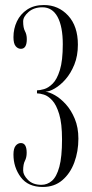

<svg xmlns="http://www.w3.org/2000/svg" viewBox="-20 -731 364 763"><path d="M150 12Q91.5 12 62.5 -27Q33.5 -66 33.5 -117Q33.5 -141 42.2 -151.8Q51 -162.5 63 -162.5Q86 -162.5 86 -124Q86 -105 79 -91.8Q72 -78.5 72 -53.5Q72 -35.5 91.2 -16Q110.5 3.5 144.5 3.5Q168 3.5 186.5 -12.5Q205 -28.5 215.8 -68Q226.5 -107.5 226.5 -177Q226.5 -240.5 215.2 -277.5Q204 -314.5 187.5 -332.2Q171 -350 154.5 -355Q138 -360 127 -360V-372Q138 -372 155 -376.8Q172 -381.5 189.2 -398.5Q206.5 -415.5 218 -452.8Q229.5 -490 229.5 -555Q229.5 -625.5 208.8 -663.8Q188 -702 148.5 -702Q114.5 -702 93.2 -683.2Q72 -664.5 72 -646Q72 -620.5 79.2 -607.2Q86.5 -594 86.5 -575.5Q86.5 -537 63 -537Q51 -537 42.2 -547.5Q33.5 -558 33.5 -583.5Q33.5 -617 47.2 -646Q61 -675 88 -693Q115 -711 154.5 -711Q212 -711 250.8 -669Q289.5 -627 289.5 -553.5Q289.5 -509 275.5 -474.5Q261.5 -440 240.8 -416.2Q220 -392.5 198.2 -379.8Q176.5 -367 160.5 -366.5Q176.5 -365 198.5 -352.5Q220.5 -340 241.8 -316.5Q263 -293 277.2 -258.8Q291.5 -224.5 291.5 -180Q291.5 -129 275.2 -85.2Q259 -41.5 227.5 -14.8Q196 12 150 12Z"/></svg>

Font: Imbue 100pt Light
Style: Regular
Weight: 300
Designer: Tyler Finck
Foundry: Etcetera Type Company
Version: Version 1.102; ttfautohint (v1.8.3)